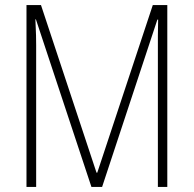

<svg xmlns="http://www.w3.org/2000/svg" viewBox="-20 -734 761 754"><path d="M339 0 121 -658H119Q121 -618 121.5 -595Q122 -572 122 -557V0H84V-714H141L359 -56H362L580 -714H637V0H600V-556Q600 -570 600 -593.5Q600 -617 601 -657H598L381 0Z"/></svg>

Font: Noto Sans Telugu Condensed ExtraLight
Style: Regular
Weight: 200
Width: 3
Designer: Jelle Bosma - Monotype Design Team
Foundry: Monotype Imaging Inc.
Version: Version 2.005; ttfautohint (v1.8.4.7-5d5b)